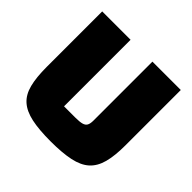

<svg xmlns="http://www.w3.org/2000/svg" viewBox="-162 -784 957 957"><g transform="rotate(45 317.0 -305.0)"><path d="M316 15Q234 15 180.5 3.5Q127 -8 96 -35.5Q65 -63 52.5 -111.5Q40 -160 40 -234V-625H240V-156H320Q350 -156 366 -160.5Q382 -165 388 -176.5Q394 -188 394 -209V-625H594V-234Q594 -161 581 -112.5Q568 -64 537 -36Q506 -8 452 3.5Q398 15 316 15Z"/></g></svg>

Font: Changa ExtraLight ExtraBold
Style: Regular
Weight: 800
Version: Version 3.002; ttfautohint (v1.8.2)